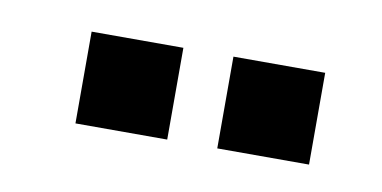

<svg xmlns="http://www.w3.org/2000/svg" viewBox="-29 -792 406 204"><g transform="rotate(10 174.0 -689.5)"><path d="M211 -640V-739H310V-640ZM58 -640V-739H157V-640Z"/></g></svg>

Font: Big Shoulders Stencil Display Black
Style: Regular
Weight: 900
Designer: Patric King
Foundry: XO Type Co
Version: Version 1.000